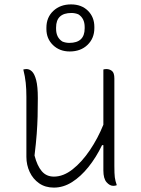

<svg xmlns="http://www.w3.org/2000/svg" viewBox="-20 -842 640 873"><path d="M101 -528Q114 -528 125.5 -517Q137 -506 144.5 -477.5Q152 -449 152 -396Q152 -349 151 -312Q150 -275 147 -234Q144 -193 137 -135Q149 -88 170 -63.5Q191 -39 225 -39Q268 -39 310 -72Q352 -105 388.5 -159Q425 -213 450 -275V-526Q456 -528 464 -528Q478 -528 489 -519.5Q500 -511 500 -485V-87Q500 -52 502 -36Q504 -20 511 0Q504 3 495 3Q479 3 464.5 -13.5Q450 -30 450 -67V-182H444Q417 -126 382 -82.5Q347 -39 307.5 -14Q268 11 225 11Q186 11 158 -8.5Q130 -28 115 -60Q100 -92 100 -129V-402Q100 -437 97 -465.5Q94 -494 86 -526Q90 -527 93.5 -527.5Q97 -528 101 -528ZM303 -822Q351 -822 380 -793Q409 -764 409 -720V-714Q409 -668 378 -638Q347 -608 297 -608Q251 -608 221 -637Q191 -666 191 -710V-716Q191 -763 222.5 -792.5Q254 -822 303 -822ZM305 -783Q235 -783 235 -717V-711Q235 -671 264 -653Q279 -647 295 -647Q365 -647 365 -713V-719Q365 -759 336 -777Q321 -783 305 -783Z"/></svg>

Font: Recursive Mn Csl St Lt
Style: Regular
Weight: 300
Monospace: yes
Version: Version 1.079;hotconv 1.0.112;makeotfexe 2.5.65598; ttfautoh